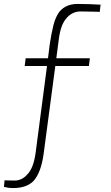

<svg xmlns="http://www.w3.org/2000/svg" viewBox="-38 -702 563 972"><path d="M-18 244 -15 211 32 212Q52 213 70 204.5Q88 196 101 180Q131 150 142 74L200 -368H87L92 -407H205L214 -479Q222 -533 232.5 -574.5Q243 -616 263 -643Q296 -682 354 -682Q386 -682 416 -681Q446 -680 465.5 -678.5Q485 -677 471 -677L467 -642Q448 -642 435 -643L368 -644Q347 -644 328 -634Q309 -624 297 -608Q269 -576 260 -505L247 -407H417L412 -368H242L183 76Q170 172 131 215Q95 250 30 250Q14 250 3.5 248.5Q-7 247 -18 244Z"/></svg>

Font: Bellota Light
Style: Italic
Weight: 300
Italic angle: -7.5°
Designer: Kemie Guaida
Foundry: Kemie Guaida
Version: Version 4.001